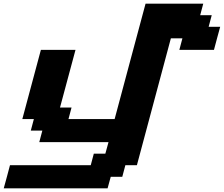

<svg xmlns="http://www.w3.org/2000/svg" viewBox="-54 -895 1212 1040"><path d="M-33.7 125H528.8L545.9 62.5H608.4L625 0H687.5L871.6 -687.5H934.1L917.5 -625H1105Q1110.4 -645.5 1121.6 -687.3Q1132.8 -729 1138.7 -750H1076.2L1092.8 -812.5H1030.3L1046.9 -875H734.4Q706.5 -771 650.6 -562.7Q594.7 -354.5 566.9 -250H316.9L333.5 -312.5H271L355 -625H167.5Q150.9 -562.5 117.2 -437.5Q83.5 -312.5 66.9 -250H129.4L112.8 -187.5H175.3L158.7 -125H533.7L516.6 -62.5H454.1L437.5 0H0Q-5.4 21 -16.6 62.5Q-27.8 104 -33.7 125Z"/></svg>

Font: Faithful 32x
Style: SemiboldOblique
Weight: 400
Foundry: Faithful Resource Pack
Version: Version 1.0; January 27, 2023